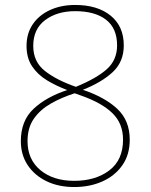

<svg xmlns="http://www.w3.org/2000/svg" viewBox="-20 -744 610 774"><path d="M283 -724Q373 -724 426 -681Q479 -638 479 -561Q479 -495 434.5 -453.5Q390 -412 314 -382Q403 -352 453 -305Q503 -258 503 -181Q503 -120 473 -77.5Q443 -35 392.5 -12.5Q342 10 279 10Q216 10 167.5 -13.5Q119 -37 91.5 -78.5Q64 -120 64 -175Q64 -257 115 -305Q166 -353 251 -381Q206 -398 169 -420.5Q132 -443 109.5 -476.5Q87 -510 87 -559Q87 -609 112 -646Q137 -683 181.5 -703.5Q226 -724 283 -724ZM283 -699Q210 -699 162 -663Q114 -627 114 -559Q114 -495 161 -458Q208 -421 286 -394Q369 -428 410.5 -465Q452 -502 452 -561Q452 -630 407.5 -664.5Q363 -699 283 -699ZM91 -175Q91 -101 143 -58Q195 -15 279 -15Q365 -15 420.5 -57Q476 -99 476 -181Q476 -246 433.5 -287.5Q391 -329 309 -358L281 -368Q228 -351 185 -326.5Q142 -302 116.5 -265.5Q91 -229 91 -175Z"/></svg>

Font: Noto Sans Thaana Thin
Style: Regular
Weight: 100
Designer: David Williams
Foundry: Google Inc.
Version: Version 3.001; ttfautohint (v1.8.4.7-5d5b)